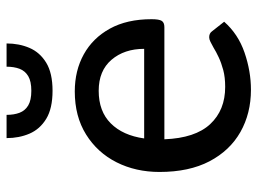

<svg xmlns="http://www.w3.org/2000/svg" viewBox="-118 -640 766 570"><g transform="rotate(-90 265.0 -355.0)"><path d="M283.5 7Q213.5 7 158.2 -24.2Q103 -55.5 71.2 -116Q39.5 -176.5 39.5 -264.5Q39.5 -335 68.2 -392Q97 -449 150.8 -482.5Q204.5 -516 278.5 -516Q340.5 -516 388.8 -489.2Q437 -462.5 465 -411.8Q493 -361 493 -288Q493 -265.5 488 -257.8Q483 -250 469.5 -250H136.5Q140 -158.5 181.5 -114Q223 -69.5 292 -69.5Q320.5 -69.5 342 -75.2Q363.5 -81 380 -88.8Q396.5 -96.5 408.5 -104Q418 -109.5 425.8 -113.2Q433.5 -117 439.5 -117Q451.5 -117 457.5 -108L485.5 -72.5Q449 -31 393.8 -12Q338.5 7 283.5 7ZM405 -310Q405 -369 372.5 -407Q340 -445 280.5 -445Q219.5 -445 183.8 -409.2Q148 -373.5 139 -310ZM280.5 -582Q228 -582 197.2 -600.8Q166.5 -619.5 153.2 -650.5Q140 -681.5 140 -718.5H209Q209 -696.5 215.2 -680Q221.5 -663.5 237 -654.2Q252.5 -645 280.5 -645Q308.5 -645 324 -654.2Q339.5 -663.5 345.8 -680Q352 -696.5 352 -718.5H421Q421 -681.5 407.8 -650.5Q394.5 -619.5 363.8 -600.8Q333 -582 280.5 -582Z"/></g></svg>

Font: Verano Sans Medium
Style: Regular
Weight: 500
Designer: Lukasz Dziedzic with Adam Twardoch and Botio Nikoltchev
Foundry: tyPoland Lukasz Dziedzic
Version: Version 3.001;December 28, 2019;FontCreator 12.0.0.2547 64-b